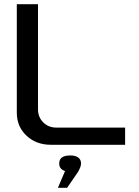

<svg xmlns="http://www.w3.org/2000/svg" viewBox="-20 -690 661 915"><path d="M60.1 -669.9H161.1V-168.9Q161.1 -131.8 186 -106.9Q210.9 -82 248 -82H576.2V0H223.1Q152.3 0 106.2 -43.5Q60.1 -86.9 60.1 -152.8ZM255.9 205.1 290 125Q262.2 116.2 262.2 89.8V88.9Q262.2 50.8 314.9 50.8Q339.8 50.8 353 60.8Q366.2 70.8 366.2 88.9V89.8Q366.2 104 352.1 128.9L299.8 205.1Z"/></svg>

Font: LT Wave
Style: Regular
Weight: 400
Designer: Daniel Lyons
Version: Version 2.5 (Glyphs App)